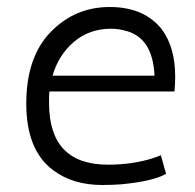

<svg xmlns="http://www.w3.org/2000/svg" viewBox="-20 -524 556 548"><path d="M120 -230Q120 -54 288 -54Q359 -54 418 -73Q433 -78 439 -81L454 -28Q419 -7 327 2Q301 4 272 4Q188 4 132 -38Q55 -95 55 -228Q55 -361 124.5 -432.5Q194 -504 293 -504Q392 -504 442 -440Q480 -389 480 -305Q480 -285 478 -263H121Q120 -255 120 -246ZM297 -442Q235 -442 191 -404.5Q147 -367 130 -308H421Q416 -419 335 -437Q317 -442 297 -442Z"/></svg>

Font: Antic
Style: Regular
Weight: 400
Version: Version 1.0002